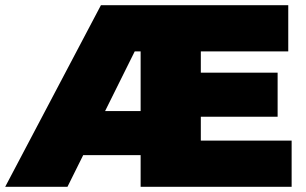

<svg xmlns="http://www.w3.org/2000/svg" viewBox="-39 -720 1178 740"><path d="M-19 0 350 -700H584V-522H385L527 -616L221 0ZM219 -122V-292H584V-122ZM719 -440H1031V-270H719ZM735 -178H1085V0H503V-700H1072V-522H735Z"/></svg>

Font: MOST Montserrat Black
Style: Regular
Weight: 900
Designer: Julieta Ulanovsky
Foundry: Julieta Ulanovsky
Version: Version 8.000;March 11, 2024;FontCreator 15.0.0.2926 64-bit